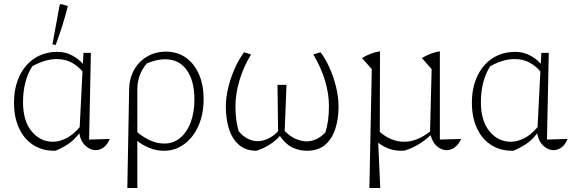

<svg xmlns="http://www.w3.org/2000/svg" viewBox="-20 -745 2872 959"><path d="M257 8Q254 8 250 8Q190 8 144.5 -22Q99 -52 74.5 -106Q50 -160 50 -232Q50 -307 77 -364.5Q104 -422 153 -454Q202 -486 267 -486Q306 -486 339.5 -468.5Q373 -451 394 -426L397 -481H434L425 -48L528 -51Q517 -23 498 -9Q479 5 458 5Q431 5 407 -17Q383 -39 376 -79Q348 -43 317.5 -23.5Q287 -4 257 8ZM95 -235Q95 -141 138 -89Q181 -37 245 -37Q276 -37 310.5 -54Q345 -71 378 -110L392 -388Q372 -413 339.5 -431.5Q307 -450 263 -450Q206 -450 141 -414Q95 -340 95 -235ZM258 -520 242 -524 278 -720 283 -725 319 -715Q294 -616 258 -520Z M616 194 625 -299Q626 -354 650 -396.5Q674 -439 715.5 -463Q757 -487 809 -487Q866 -487 908 -457.5Q950 -428 973.5 -374.5Q997 -321 997 -251Q997 -174 971 -116Q945 -58 900 -25Q855 8 800 8Q761 8 726.5 -6Q692 -20 666 -41V194ZM666 -300V-84Q694 -61 728.5 -44.5Q763 -28 801 -28Q845 -28 879 -55.5Q913 -83 932 -132.5Q951 -182 951 -249Q951 -342 912.5 -395.5Q874 -449 805 -449Q762 -449 713 -428Q666 -372 666 -300Z M1261 8Q1207 8 1173 -22Q1139 -52 1123.5 -102Q1108 -152 1108 -214Q1108 -257 1119.5 -305.5Q1131 -354 1151.5 -400.5Q1172 -447 1199 -484L1234 -473Q1196 -411 1176 -343Q1156 -275 1156 -214Q1156 -174 1160.5 -144Q1165 -114 1172 -90Q1192 -65 1217 -52.5Q1242 -40 1268 -40Q1292 -40 1320 -53Q1348 -66 1369 -90L1366 -321H1411L1402 -91Q1430 -62 1459 -50.5Q1488 -39 1511 -39Q1562 -39 1605 -83Q1614 -111 1618.5 -143.5Q1623 -176 1623 -216Q1623 -277 1603.5 -342Q1584 -407 1545 -473L1581 -484Q1605 -453 1625.5 -407.5Q1646 -362 1658.5 -311Q1671 -260 1671 -212Q1671 -152 1655 -102Q1639 -52 1604.5 -22Q1570 8 1512 8Q1474 8 1440 -8.5Q1406 -25 1378 -66Q1357 -42 1327.5 -23Q1298 -4 1261 8Z M1825 194 1837 -400 1788 -455Q1831 -481 1878 -489L1877 -86Q1934 -37 1998 -37Q2063 -37 2128 -88L2136 -400L2087 -455Q2130 -481 2177 -489V-48L2283 -51Q2271 -23 2251.5 -9Q2232 5 2211 5Q2185 5 2162.5 -14.5Q2140 -34 2131 -70Q2101 -42 2069 -23Q2037 -4 2002 7Q1998 7 1993.5 7.5Q1989 8 1984 8Q1921 8 1869 -32L1879 186V194Z M2544 8Q2541 8 2537 8Q2477 8 2431.5 -22Q2386 -52 2361.5 -106Q2337 -160 2337 -232Q2337 -307 2364 -364.5Q2391 -422 2440 -454Q2489 -486 2554 -486Q2593 -486 2626.5 -468.5Q2660 -451 2681 -426L2684 -481H2721L2712 -48L2815 -51Q2804 -23 2785 -9Q2766 5 2745 5Q2718 5 2694 -17Q2670 -39 2663 -79Q2635 -43 2604.5 -23.5Q2574 -4 2544 8ZM2382 -235Q2382 -141 2425 -89Q2468 -37 2532 -37Q2563 -37 2597.5 -54Q2632 -71 2665 -110L2679 -388Q2659 -413 2626.5 -431.5Q2594 -450 2550 -450Q2493 -450 2428 -414Q2382 -340 2382 -235Z"/></svg>

Font: Piazzolla ExtraLight
Style: Regular
Weight: 200
Designer: Juan Pablo del Peral
Foundry: Huerta Tipografica
Version: Version 1.330